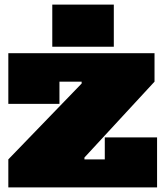

<svg xmlns="http://www.w3.org/2000/svg" viewBox="-20 -810 706 830"><path d="M16 -121 333 -449V-482L648 -457L345 -129V-93ZM648 -580V-457H237V-361H16V-580ZM433 -216H659V0H16V-121H433ZM206 -790H472V-608H206Z"/></svg>

Font: Hepta Slab Black
Style: Regular
Weight: 900
Designer: Michael LaGattuta
Foundry: Michael LaGattuta
Version: Version 1.102